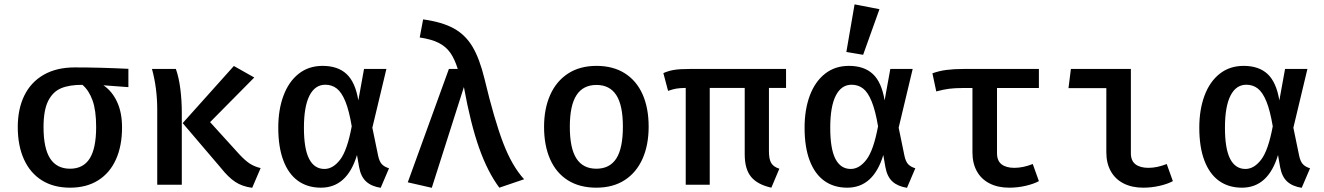

<svg xmlns="http://www.w3.org/2000/svg" viewBox="-20 -864 6194 898"><path d="M580.5 -456.4 463.6 -465.1Q504.1 -437.9 527.4 -387.9Q550.8 -337.9 550.8 -267.7Q550.8 -181.5 522.1 -117.9Q493.3 -54.4 438.7 -20.3Q384.1 13.8 307.7 13.8Q230.8 13.8 175.9 -20.5Q121 -54.9 92.1 -118.7Q63.1 -182.6 63.1 -269.7Q63.1 -354.4 93.8 -417.2Q124.6 -480 184.6 -514.4Q244.6 -548.7 329.2 -548.7Q447.2 -548.7 580.5 -542.1ZM429.7 -270.3Q429.7 -347.7 412.8 -394.6Q395.9 -441.5 365.6 -467.2Q305.1 -467.7 265.9 -451.3Q226.7 -434.9 205.1 -391.5Q183.6 -348.2 183.6 -269.7Q183.6 -170.3 214.6 -122.6Q245.6 -74.9 307.7 -74.9Q369.2 -74.9 399.5 -122.6Q429.7 -170.3 429.7 -270.3Z M1073.8 -555.4 1169.2 -501.5 962.6 -292.8 1099 -142.6Q1126.7 -112.8 1148.5 -98.7Q1170.3 -84.6 1199 -77.9L1159.5 14.4Q1112.8 8.2 1080.3 -13.3Q1047.7 -34.9 1012.8 -79L834.4 -288.2ZM802.6 -541.5Q816.9 -501 823.6 -447.2Q830.3 -393.3 830.3 -337.4V0H715.4V-351.8Q715.4 -451.3 690.8 -541.5Z M1655.9 -394.4 1682.6 -541.5H1787.2L1721.5 -266.7L1748.7 -134.9Q1754.4 -108.7 1765.9 -96.2Q1777.4 -83.6 1799.5 -76.9L1760.5 14.4Q1717.4 7.7 1692.6 -14.9Q1667.7 -37.4 1659.5 -82.6L1649.7 -139Q1603.6 13.8 1481 13.8Q1418.5 13.8 1373.8 -18.2Q1329.2 -50.3 1305.4 -113.1Q1281.5 -175.9 1281.5 -266.7Q1281.5 -351.3 1305.9 -416.7Q1330.3 -482.1 1376.9 -519Q1423.6 -555.9 1488.7 -555.9Q1560.5 -555.9 1601.3 -517.4Q1642.1 -479 1655.9 -394.4ZM1401.5 -266.7Q1401.5 -167.7 1425.9 -120.8Q1450.3 -73.8 1497.4 -73.8Q1537.4 -73.8 1570.8 -117.2Q1604.1 -160.5 1625.1 -273.3Q1612.8 -346.7 1595.4 -389.5Q1577.9 -432.3 1555.1 -450Q1532.3 -467.7 1501.5 -467.7Q1453.3 -467.7 1427.4 -416.7Q1401.5 -365.6 1401.5 -266.7Z M2121 -541.5Q2106.2 -588.7 2085.9 -617.4Q2065.6 -646.2 2032.1 -663.3Q1998.5 -680.5 1943.1 -688.7L1959 -773.3Q2048.2 -761 2102.6 -731Q2156.9 -701 2190 -645.4Q2223.1 -589.7 2246.2 -494.9Q2291.3 -306.2 2332.8 -196.9Q2374.4 -87.7 2431.3 -25.6L2315.4 13.8Q2260.5 -60 2220.8 -172.3Q2181 -284.6 2149.7 -456.9L1999.5 14.4L1887.2 -11.3L2079.5 -541.5Z M3013.8 -271.8Q3013.8 -185.6 2985.1 -121.3Q2956.4 -56.9 2901.5 -21.5Q2846.7 13.8 2769.2 13.8Q2691.3 13.8 2636.4 -20.5Q2581.5 -54.9 2553.1 -119Q2524.6 -183.1 2524.6 -270.8Q2524.6 -355.4 2553.3 -420Q2582.1 -484.6 2637.2 -520.3Q2692.3 -555.9 2769.7 -555.9Q2847.7 -555.9 2902.6 -521Q2957.4 -486.2 2985.6 -422.3Q3013.8 -358.5 3013.8 -271.8ZM2645.1 -270.8Q2645.1 -170.8 2675.9 -122.8Q2706.7 -74.9 2769.2 -74.9Q2831.8 -74.9 2862.6 -122.8Q2893.3 -170.8 2893.3 -271.8Q2893.3 -371.3 2862.6 -419Q2831.8 -466.7 2769.7 -466.7Q2707.2 -466.7 2676.2 -418.7Q2645.1 -370.8 2645.1 -270.8Z M3656.4 -452.8H3576.4V-156.4Q3576.4 -119 3587.2 -101.3Q3597.9 -83.6 3625.1 -74.9L3587.7 13.8Q3523.1 -0.5 3493.1 -36.7Q3463.1 -72.8 3463.1 -142.1V-452.8H3299.5V0H3187.2V-452.8Q3158.5 -452.3 3142.8 -449.5Q3127.2 -446.7 3104.6 -439L3082.6 -522.1Q3106.7 -532.8 3133.3 -537.2Q3160 -541.5 3208.2 -541.5H3656.4Z M4117.4 -394.4 4144.1 -541.5H4248.7L4183.1 -266.7L4210.3 -134.9Q4215.9 -108.7 4227.4 -96.2Q4239 -83.6 4261 -76.9L4222.1 14.4Q4179 7.7 4154.1 -14.9Q4129.2 -37.4 4121 -82.6L4111.3 -139Q4065.1 13.8 3942.6 13.8Q3880 13.8 3835.4 -18.2Q3790.8 -50.3 3766.9 -113.1Q3743.1 -175.9 3743.1 -266.7Q3743.1 -351.3 3767.4 -416.7Q3791.8 -482.1 3838.5 -519Q3885.1 -555.9 3950.3 -555.9Q4022.1 -555.9 4062.8 -517.4Q4103.6 -479 4117.4 -394.4ZM3863.1 -266.7Q3863.1 -167.7 3887.4 -120.8Q3911.8 -73.8 3959 -73.8Q3999 -73.8 4032.3 -117.2Q4065.6 -160.5 4086.7 -273.3Q4074.4 -346.7 4056.9 -389.5Q4039.5 -432.3 4016.7 -450Q3993.8 -467.7 3963.1 -467.7Q3914.9 -467.7 3889 -416.7Q3863.1 -365.6 3863.1 -266.7ZM3938.5 -621 3976.9 -843.6 4093.3 -821 4016.9 -607.7Z M4839 -452.3H4643.1V-147.2Q4643.1 -111.8 4664.6 -95.4Q4686.2 -79 4724.1 -79Q4765.1 -79 4810.3 -96.9L4839 -16.9Q4815.9 -4.1 4777.9 4.9Q4740 13.8 4700 13.8Q4647.7 13.8 4608.7 -5.9Q4569.7 -25.6 4549 -62.8Q4528.2 -100 4528.2 -151.3V-452.3H4481.5Q4447.7 -452.3 4420.3 -449Q4392.8 -445.6 4359 -436.4L4341 -521Q4371.3 -532.3 4406.4 -536.9Q4441.5 -541.5 4487.2 -541.5H4839Z M5154.4 -451.8H4977.4L4988.7 -541.5H5269.2V-147.2Q5269.2 -111.8 5291 -95.4Q5312.8 -79 5351.3 -79Q5391.8 -79 5436.9 -96.9L5465.6 -16.9Q5442.6 -4.1 5404.6 4.9Q5366.7 13.8 5326.7 13.8Q5274.4 13.8 5235.4 -5.9Q5196.4 -25.6 5175.4 -63.1Q5154.4 -100.5 5154.4 -151.3Z M5963.6 -394.4 5990.3 -541.5H6094.9L6029.2 -266.7L6056.4 -134.9Q6062.1 -108.7 6073.6 -96.2Q6085.1 -83.6 6107.2 -76.9L6068.2 14.4Q6025.1 7.7 6000.3 -14.9Q5975.4 -37.4 5967.2 -82.6L5957.4 -139Q5911.3 13.8 5788.7 13.8Q5726.2 13.8 5681.5 -18.2Q5636.9 -50.3 5613.1 -113.1Q5589.2 -175.9 5589.2 -266.7Q5589.2 -351.3 5613.6 -416.7Q5637.9 -482.1 5684.6 -519Q5731.3 -555.9 5796.4 -555.9Q5868.2 -555.9 5909 -517.4Q5949.7 -479 5963.6 -394.4ZM5709.2 -266.7Q5709.2 -167.7 5733.6 -120.8Q5757.9 -73.8 5805.1 -73.8Q5845.1 -73.8 5878.5 -117.2Q5911.8 -160.5 5932.8 -273.3Q5920.5 -346.7 5903.1 -389.5Q5885.6 -432.3 5862.8 -450Q5840 -467.7 5809.2 -467.7Q5761 -467.7 5735.1 -416.7Q5709.2 -365.6 5709.2 -266.7Z"/></svg>

Font: Fira Code Fixed Medium
Style: Regular
Weight: 500
Monospace: yes
Designer: Carrois Corporate, Edenspiekermann AG, Nikita Prokopov
Foundry: Carrois Corporate, Edenspiekermann AG, Nikita Prokopov
Version: Version 5.002